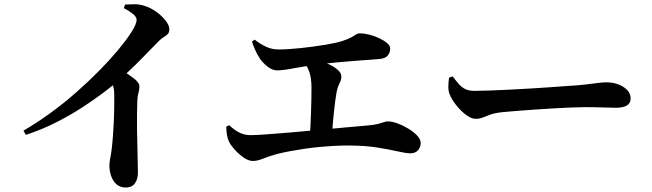

<svg xmlns="http://www.w3.org/2000/svg" viewBox="-20 -812 3000 883"><path d="M549.6 -774.4 555 -791.2Q575.8 -792.4 598.8 -792.5Q621.8 -792.5 644.3 -785.1Q672 -776.9 698.2 -758Q724.4 -739.2 741.6 -717.3Q758.8 -695.3 758.8 -677Q758.8 -662.7 751.6 -655.4Q744.4 -648.2 732.7 -641.3Q721.1 -634.4 707.1 -619.9Q674.4 -586.2 626.2 -537.1Q578.1 -487.9 518.4 -436.1Q497 -417.1 456.1 -386.2Q415.3 -355.2 360 -319.1Q304.7 -283 238.1 -249.2Q171.6 -215.4 98.9 -191.7L87.8 -211.1Q151.3 -248.1 213.3 -293.4Q275.4 -338.6 331.9 -388.5Q388.5 -438.4 437 -487.7Q485.5 -537 522.5 -581.4Q559.4 -625.8 581.9 -660.4Q608.2 -700.3 608.2 -720.8Q608.2 -734.7 590.3 -748.8Q572.5 -763 549.6 -774.4ZM477.2 -459 526.5 -500.2Q563.8 -474.5 592.5 -453.9Q621.2 -433.4 621.2 -413.6Q621.2 -400.5 616.9 -385.6Q612.5 -370.8 611.5 -349.4Q609.2 -282.4 610.2 -216Q611.1 -149.5 612.7 -97.6Q614.3 -45.7 614.3 -19.5Q614.3 12.3 600.3 31.4Q586.4 50.4 558.6 50.4Q532.7 50.4 516 35.7Q499.4 21 491.2 -2.5Q483.1 -26.1 483.1 -50.8Q483.1 -65.5 486.8 -83.4Q490.6 -101.4 493.6 -125.6Q497.1 -155 499.3 -185.5Q501.5 -216 503 -245.1Q504.5 -274.2 505 -300.2Q505.5 -326.2 505.5 -347.3Q505.5 -368.3 505.3 -381.3Q505 -405.6 498 -422.5Q491.1 -439.3 477.2 -459Z M1724.6 -540.6Q1708.1 -539 1680.9 -537.1Q1653.7 -535.1 1617.7 -532.6Q1581.7 -530 1537.1 -525.8Q1492.4 -521.7 1441.6 -515.1Q1370.7 -505.9 1326 -497.1Q1281.3 -488.4 1253.5 -488.4Q1233.2 -488.4 1211.3 -505Q1189.5 -521.6 1174.7 -543.3Q1162.5 -562.3 1153.4 -582.3Q1144.3 -602.3 1138.9 -621.6L1151.4 -629.5Q1176.6 -609.7 1203.4 -597.1Q1230.3 -584.5 1261 -584.5Q1302.3 -584.5 1360.9 -590.6Q1419.6 -596.8 1477.5 -606.3Q1526.3 -614.3 1554.2 -623.4Q1582 -632.5 1596.1 -640.5Q1610.2 -648.4 1617.6 -653.5Q1624.9 -658.6 1633.7 -658.6Q1654.9 -658.6 1679.1 -652.5Q1703.3 -646.3 1725 -636Q1746.7 -625.6 1760.6 -613.4Q1774.6 -601.2 1774.6 -589.1Q1774.6 -570.6 1763.3 -556.7Q1752.1 -542.8 1724.6 -540.6ZM1381 -550.3Q1407.7 -545.8 1437.3 -537.1Q1466.9 -528.4 1492.6 -516.5Q1518.2 -504.6 1534.1 -490.1Q1550 -475.7 1550 -460.1Q1550 -445.2 1541.2 -428.2Q1532.4 -411.2 1528.2 -389.9Q1524.8 -371.2 1521.7 -347.5Q1518.6 -323.8 1515.8 -297.2Q1513.1 -270.7 1510.5 -242.3Q1507.9 -213.9 1506.2 -185.4L1404.7 -181.8Q1406.7 -206.8 1408 -236.4Q1409.3 -266.1 1410.4 -296.8Q1411.5 -327.5 1412 -356.5Q1412.5 -385.5 1412.5 -408.8Q1412.5 -454.6 1401.8 -483.5Q1391.2 -512.5 1371.1 -536.2ZM1020.6 -230.2 1034.3 -236.1Q1055.6 -215.6 1079.3 -203.1Q1102.9 -190.5 1132.3 -190.5Q1157.9 -190.5 1207.5 -194.2Q1257.2 -197.8 1320.2 -203.2Q1383.3 -208.6 1449.3 -214.9Q1515.3 -221.2 1575.2 -226.5Q1635.1 -231.9 1676.6 -235.4Q1705.1 -238.5 1721 -242.7Q1736.8 -246.9 1746 -250.4Q1755.2 -253.8 1763.1 -253.8Q1783 -253.8 1808.6 -244.4Q1834.3 -234.9 1858.6 -220Q1882.9 -205 1898.8 -188Q1914.7 -170.9 1914.7 -155.2Q1914.7 -134.3 1902.1 -120.6Q1889.5 -106.9 1867.6 -106.9Q1848.1 -106.9 1809.6 -115.7Q1771 -124.6 1715.9 -133.4Q1660.8 -142.2 1591.5 -142.7Q1561.4 -143.3 1526.2 -141.5Q1490.9 -139.8 1454.2 -136.5Q1417.5 -133.3 1381.7 -128Q1345.8 -122.7 1313.5 -116.7Q1281.1 -110.6 1255.4 -104.1Q1219.5 -94.5 1191.7 -83.1Q1163.9 -71.7 1142.5 -71.7Q1123 -71.7 1099.9 -87.9Q1076.8 -104.1 1057.9 -125.6Q1038.9 -147.2 1032.2 -162.7Q1026.4 -176.1 1023.8 -191.3Q1021.2 -206.4 1020.6 -230.2Z M2062 -460.6Q2076.8 -440.9 2089.6 -425.9Q2102.4 -410.9 2119.3 -402.5Q2136.2 -394.1 2162.2 -394.1Q2189 -394.1 2229.7 -395.6Q2270.3 -397.1 2317.9 -399.4Q2365.5 -401.6 2414.2 -404.6Q2462.9 -407.6 2506.8 -410.6Q2550.6 -413.6 2583.5 -416.1Q2616.5 -418.6 2631.6 -419.4Q2681.6 -423.8 2715.7 -428.7Q2749.9 -433.5 2768.2 -433.5Q2798.5 -433.5 2823.9 -423.8Q2849.3 -414.1 2864.8 -397.6Q2880.3 -381.1 2880.3 -359.1Q2880.3 -337.5 2863 -326.9Q2845.7 -316.4 2813.9 -316.4Q2784.6 -316.4 2753.1 -317.8Q2721.7 -319.2 2668.5 -319.2Q2645.7 -319.2 2608.3 -317.7Q2570.9 -316.2 2525.7 -313.5Q2480.6 -310.9 2436 -307.8Q2391.5 -304.6 2353.3 -301.6Q2315.1 -298.6 2292.4 -296.4Q2256.4 -292.6 2236.1 -285.3Q2215.7 -278.1 2201 -271.8Q2186.2 -265.5 2167.4 -265.5Q2147.6 -265.5 2123.3 -283.7Q2098.9 -301.9 2078.1 -328.2Q2057.3 -354.6 2047.6 -378.8Q2041.2 -396.2 2041.9 -416.6Q2042.7 -436.9 2045.1 -455Z"/></svg>

Font: Noto Serif HK
Style: Regular
Weight: 200
Designer: Ryoko NISHIZUKA 西塚涼子 (kana & ideographs); Frank Grießhammer (Latin, Greek & Cyrillic); Wenlong ZHANG 张文龙 (bopomofo); San
Foundry: Adobe
Version: Version 2.001;hotconv 1.1.0;makeotfexe 2.6.0